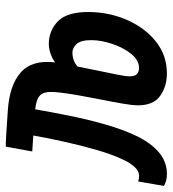

<svg xmlns="http://www.w3.org/2000/svg" viewBox="-2 -578 577 640"><g transform="rotate(-90 286.0 -258.5)"><path d="M360.8 9.8Q317.9 9.8 285.9 -12.7Q253.9 -35.2 254.4 -88.4Q254.9 -107.9 260.3 -138.9Q265.6 -169.9 272 -201.2Q278.3 -232.4 281.7 -252Q295.9 -326.7 298.6 -363.3Q301.3 -399.9 287.8 -412.8Q274.4 -425.8 241.2 -429.2Q231.4 -372.6 219 -311.8Q206.5 -251 190.2 -193.8Q173.8 -136.7 152.3 -91.8Q128.9 -43 97.4 -16.6Q65.9 9.8 26.4 9.8Q9.8 9.8 -0.2 6.1Q-10.3 2.4 -14.2 0L0.5 -85.9Q2 -85.4 7.1 -84.2Q12.2 -83 20 -83Q34.7 -83 47.9 -96.7Q61 -110.4 71.8 -132.8Q89.8 -169.9 105.5 -223.6Q121.1 -277.3 133.5 -334Q146 -390.6 153.8 -435.5Q140.6 -436.5 127.2 -437.3Q113.8 -438 100.6 -439L116.7 -527.3Q121.6 -527.3 130.1 -527.1Q138.7 -526.9 162.6 -525.4Q186.5 -523.9 236.3 -520.5Q321.3 -515.1 364 -477.3Q406.7 -439.5 397.5 -362.8Q410.6 -372.6 427.7 -378.2Q444.8 -383.8 458.5 -383.8Q504.4 -383.8 535.6 -352.3Q566.9 -320.8 565.4 -246.1Q564 -178.7 537.8 -120.4Q511.7 -62 466.1 -26.1Q420.4 9.8 360.8 9.8ZM383.8 -288.1Q377 -253.4 369.6 -218.3Q362.3 -183.1 356.9 -156.2Q351.6 -129.4 351.1 -119.1Q350.1 -98.1 358.2 -90.6Q366.2 -83 378.4 -83Q404.8 -83 425.8 -109.1Q446.8 -135.3 459.2 -172.4Q471.7 -209.5 471.7 -242.2Q471.7 -277.3 458.7 -291.3Q445.8 -305.2 429.7 -305.2Q419.4 -305.2 407.7 -301.8Q396 -298.3 383.8 -288.1Z"/></g></svg>

Font: Cascadia Mono
Style: Italic
Weight: 400
Italic angle: -10°
Monospace: yes
Designer: Aaron Bell
Foundry: Saja Typeworks
Version: Version 2404.023; ttfautohint (v1.8.4)